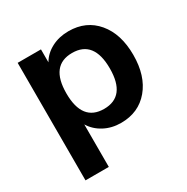

<svg xmlns="http://www.w3.org/2000/svg" viewBox="-165 -694 993 1017"><g transform="rotate(-30 331.5 -185.5)"><path d="M386.7 -549.8Q494.1 -549.8 558.1 -473.6Q622.1 -397.5 622.1 -269.5Q622.1 -141.6 558.1 -65.4Q494.1 10.7 386.7 10.7Q330.1 10.7 284.2 -13.7Q238.3 -38.1 212.9 -80.1V179.7H70.3V-539.1H212.9V-460Q237.3 -502 283.2 -525.9Q329.1 -549.8 386.7 -549.8ZM345.7 -440.4Q212.9 -440.4 212.9 -269.5Q212.9 -98.6 345.7 -98.6Q478.5 -98.6 478.5 -269.5Q478.5 -440.4 345.7 -440.4Z"/></g></svg>

Font: Min Sans Bold
Style: Regular
Weight: 700
Designer: Jinseong-Kim, NotoSansCJK, Nunito
Foundry: Jinseong-Kim
Version: Version 1.400;Glyphs 3.1.2 (3151)